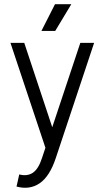

<svg xmlns="http://www.w3.org/2000/svg" viewBox="-20 -705 500 918"><path d="M59 187 72 129Q110 139 137 121Q164 103 181 50H247Q218 138 170 171Q122 204 59 187ZM181 50 364 -500H430L247 50ZM203 19 30 -500H96L238 -72ZM244 -557H178L243 -685H321Z"/></svg>

Font: Akshar Light Light
Style: Regular
Weight: 300
Version: Version 1.100